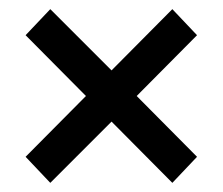

<svg xmlns="http://www.w3.org/2000/svg" viewBox="-20 -560 487 420"><path d="M279 -350 411 -217 357 -160 224 -294 90 -160 36 -217 168 -350 36 -483 90 -540 224 -406 357 -540 411 -483Z"/></svg>

Font: AtCorfu Sans
Style: AtCorfu Sans Regular
Weight: 400
Designer: Kostas Teopoulos
Foundry: Kostas Teopoulos
Version: Version 1.00 July 8, 2025, initial release